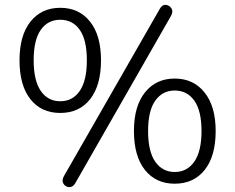

<svg xmlns="http://www.w3.org/2000/svg" viewBox="-20 -745 964 787"><path d="M289 5Q279 23 263.5 22Q248 21 240 8Q232 -5 242 -23L634 -707Q644 -726 659 -725Q674 -724 682.5 -711Q691 -698 681 -680ZM227 -282Q149 -282 104.5 -338.5Q60 -395 60 -498Q60 -600 105 -656.5Q150 -713 227 -713Q304 -713 349 -656.5Q394 -600 394 -498Q394 -395 349.5 -338.5Q305 -282 227 -282ZM227 -330Q278 -330 307 -372.5Q336 -415 336 -498Q336 -581 307 -622.5Q278 -664 227 -664Q176 -664 147 -622.5Q118 -581 118 -498Q118 -415 147 -372.5Q176 -330 227 -330ZM696 8Q619 8 574 -48.5Q529 -105 529 -208Q529 -310 574.5 -366.5Q620 -423 696 -423Q773 -423 818.5 -366Q864 -309 864 -208Q864 -105 819 -48.5Q774 8 696 8ZM696 -40Q747 -40 776.5 -82.5Q806 -125 806 -208Q806 -291 776.5 -332.5Q747 -374 696 -374Q646 -374 616.5 -332.5Q587 -291 587 -208Q587 -124 616.5 -82Q646 -40 696 -40Z"/></svg>

Font: Chiron GoRound TC L
Style: Regular
Weight: 300
Designer: Ryoko NISHIZUKA 西塚涼子 (kana, bopomofo & ideographs); Paul D. Hunt (Latin, Greek & Cyrillic); Sandoll Communications 산돌커뮤니
Foundry: Adobe
Version: Version 1.000;hotconv 1.1.1;makeotfexe 2.6.0